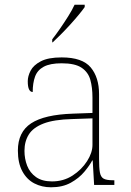

<svg xmlns="http://www.w3.org/2000/svg" viewBox="-20 -786 557 816"><path d="M197 10Q158 10 126 -6.5Q94 -23 75 -58Q56 -93 56 -146Q56 -225 112.5 -262Q169 -299 290 -303L373 -306V-371Q373 -414 364 -446.5Q355 -479 327 -498Q299 -517 242 -517Q193 -517 166 -502.5Q139 -488 129 -460.5Q119 -433 119 -395Q109 -395 103.5 -406Q98 -417 98 -441Q98 -462 110 -485.5Q122 -509 153.5 -525.5Q185 -542 242 -542Q330 -542 365.5 -499.5Q401 -457 401 -386V-110Q401 -73 404.5 -53.5Q408 -34 420 -27Q432 -20 459 -20H466V0H380L374 -104H372Q361 -83 338.5 -56Q316 -29 281 -9.5Q246 10 197 10ZM201 -15Q250 -15 288.5 -40Q327 -65 350 -101Q373 -137 373 -170V-283L287 -280Q209 -278 165 -261Q121 -244 102.5 -214.5Q84 -185 84 -145Q84 -111 95.5 -81.5Q107 -52 133 -33.5Q159 -15 201 -15ZM202 -619Q217 -638 235 -664Q253 -690 270 -717Q287 -744 297 -766H340V-756Q331 -743 314.5 -723Q298 -703 278 -681Q258 -659 238.5 -639.5Q219 -620 204 -606H202Z"/></svg>

Font: Noto Serif Kannada Thin
Style: Regular
Weight: 250
Version: Version 2.003